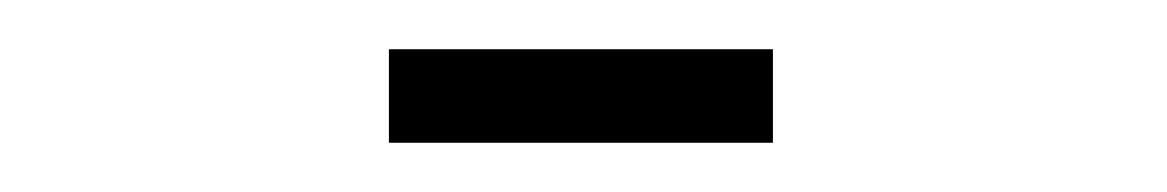

<svg xmlns="http://www.w3.org/2000/svg" viewBox="-20 -812 474 78"><path d="M138 -792H294V-754H138Z"/></svg>

Font: Phudu Light
Style: Regular
Weight: 400
Version: Version 1.005;gftools[0.9.23]